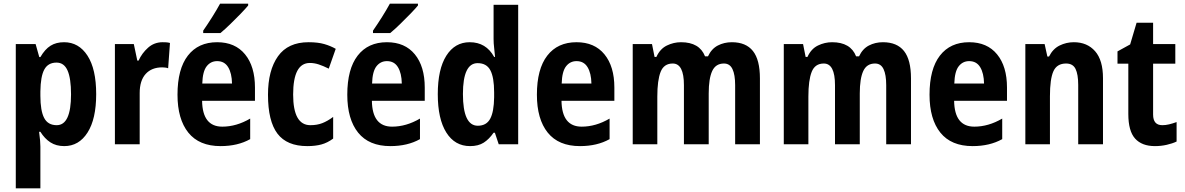

<svg xmlns="http://www.w3.org/2000/svg" viewBox="-20 -786 6454 1046"><path d="M329 -556Q409 -556 456.5 -483Q504 -410 504 -273Q504 -138 457 -64Q410 10 330 10Q286 10 254.5 -10.5Q223 -31 200 -68H193Q197 -40 198.5 -19.5Q200 1 200 13V240H66V-546H174L194 -475H200Q225 -518 255.5 -537Q286 -556 329 -556ZM288 -445Q242 -445 221.5 -407.5Q201 -370 200 -288V-264Q200 -183 220.5 -143.5Q241 -104 289 -104Q367 -104 367 -272Q367 -359 348 -402Q329 -445 288 -445Z M866 -556Q874 -556 884.5 -555.5Q895 -555 906 -552L896 -414Q890 -417 879 -418Q868 -419 864 -419Q806 -419 773.5 -383Q741 -347 741 -279V0H606V-546H709L728 -456H735Q753 -496 786.5 -526Q820 -556 866 -556Z M1163 -556Q1261 -556 1315 -490Q1369 -424 1369 -309V-237H1081Q1083 -96 1191 -96Q1268 -96 1343 -140V-28Q1275 10 1182 10Q1065 10 1006 -63.5Q947 -137 947 -270Q947 -410 1003.5 -483Q1060 -556 1163 -556ZM1163 -453Q1128 -453 1106 -425Q1084 -397 1082 -331H1244Q1243 -387 1223 -420Q1203 -453 1163 -453ZM1332 -756Q1317 -738 1290.5 -710.5Q1264 -683 1234.5 -654.5Q1205 -626 1181 -606H1087V-619Q1112 -655 1136.5 -694Q1161 -733 1179 -766H1332Z M1654 10Q1543 10 1491.5 -58Q1440 -126 1440 -270Q1440 -403 1494.5 -479.5Q1549 -556 1661 -556Q1712 -556 1746.5 -546Q1781 -536 1809 -520L1771 -412Q1741 -427 1716.5 -435Q1692 -443 1668 -443Q1577 -443 1577 -271Q1577 -104 1671 -104Q1707 -104 1735.5 -115Q1764 -126 1795 -149V-31Q1764 -8 1731 1Q1698 10 1654 10Z M2088 -556Q2186 -556 2240 -490Q2294 -424 2294 -309V-237H2006Q2008 -96 2116 -96Q2193 -96 2268 -140V-28Q2200 10 2107 10Q1990 10 1931 -63.5Q1872 -137 1872 -270Q1872 -410 1928.5 -483Q1985 -556 2088 -556ZM2088 -453Q2053 -453 2031 -425Q2009 -397 2007 -331H2169Q2168 -387 2148 -420Q2128 -453 2088 -453ZM2257 -756Q2242 -738 2215.5 -710.5Q2189 -683 2159.5 -654.5Q2130 -626 2106 -606H2012V-619Q2037 -655 2061.5 -694Q2086 -733 2104 -766H2257Z M2541 10Q2458 10 2411.5 -64Q2365 -138 2365 -273Q2365 -409 2411.5 -482.5Q2458 -556 2539 -556Q2628 -556 2672 -476H2677Q2675 -502 2672 -526Q2669 -550 2669 -574V-760H2803V0H2697L2676 -63H2669Q2645 -28 2615.5 -9Q2586 10 2541 10ZM2583 -101Q2630 -101 2650.5 -139Q2671 -177 2672 -256V-283Q2672 -364 2651.5 -403Q2631 -442 2582 -442Q2502 -442 2502 -274Q2502 -101 2583 -101Z M3121 -556Q3219 -556 3273 -490Q3327 -424 3327 -309V-237H3039Q3041 -96 3149 -96Q3226 -96 3301 -140V-28Q3233 10 3140 10Q3023 10 2964 -63.5Q2905 -137 2905 -270Q2905 -410 2961.5 -483Q3018 -556 3121 -556ZM3121 -453Q3086 -453 3064 -425Q3042 -397 3040 -331H3202Q3201 -387 3181 -420Q3161 -453 3121 -453Z M3967 -556Q4044 -556 4082 -508Q4120 -460 4120 -359V0H3985V-322Q3985 -379 3970.5 -409.5Q3956 -440 3924 -440Q3879 -440 3860 -399Q3841 -358 3841 -277V0H3706V-322Q3706 -440 3645 -440Q3597 -440 3579 -394.5Q3561 -349 3561 -260V0H3427V-546H3532L3546 -476H3556Q3576 -520 3613 -538Q3650 -556 3690 -556Q3791 -556 3821 -479H3837Q3856 -520 3890.5 -538Q3925 -556 3967 -556Z M4790 -556Q4867 -556 4905 -508Q4943 -460 4943 -359V0H4808V-322Q4808 -379 4793.5 -409.5Q4779 -440 4747 -440Q4702 -440 4683 -399Q4664 -358 4664 -277V0H4529V-322Q4529 -440 4468 -440Q4420 -440 4402 -394.5Q4384 -349 4384 -260V0H4250V-546H4355L4369 -476H4379Q4399 -520 4436 -538Q4473 -556 4513 -556Q4614 -556 4644 -479H4660Q4679 -520 4713.5 -538Q4748 -556 4790 -556Z M5260 -556Q5358 -556 5412 -490Q5466 -424 5466 -309V-237H5178Q5180 -96 5288 -96Q5365 -96 5440 -140V-28Q5372 10 5279 10Q5162 10 5103 -63.5Q5044 -137 5044 -270Q5044 -410 5100.5 -483Q5157 -556 5260 -556ZM5260 -453Q5225 -453 5203 -425Q5181 -397 5179 -331H5341Q5340 -387 5320 -420Q5300 -453 5260 -453Z M5830 -556Q5903 -556 5946 -507Q5989 -458 5989 -360V0H5854V-323Q5854 -381 5839.5 -410.5Q5825 -440 5788 -440Q5738 -440 5719 -398Q5700 -356 5700 -262V0H5566V-546H5671L5686 -478H5695Q5716 -520 5752.5 -538Q5789 -556 5830 -556Z M6312 -104Q6330 -104 6349 -108.5Q6368 -113 6390 -121V-15Q6367 -4 6336 3Q6305 10 6272 10Q6201 10 6164 -31Q6127 -72 6127 -165V-439H6068V-506L6137 -544L6172 -662H6262V-546H6383V-439H6262V-162Q6262 -104 6312 -104Z"/></svg>

Font: Noto Sans Kannada Condensed
Style: Bold
Weight: 700
Width: 3
Designer: Jelle Bosma - Monotype Design Team
Foundry: Monotype Imaging Inc.
Version: Version 2.005; ttfautohint (v1.8.4.7-5d5b)